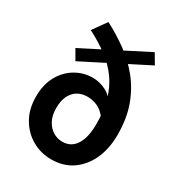

<svg xmlns="http://www.w3.org/2000/svg" viewBox="-198 -965 1026 1107"><g transform="rotate(30 315.0 -411.5)"><path d="M308 14Q239 14 181 -19Q123 -52 87.5 -112.5Q52 -173 52 -257Q52 -337 84 -394.5Q116 -452 169 -483Q222 -514 283 -514Q329 -514 372 -492Q415 -470 437 -419L439 -337Q409 -376 377 -390Q345 -404 311 -404Q273 -404 245 -387Q217 -370 201.5 -337.5Q186 -305 186 -257Q186 -210 203.5 -176Q221 -142 250 -124Q279 -106 313 -106Q351 -106 377.5 -127Q404 -148 418.5 -189.5Q433 -231 433 -291Q433 -382 413.5 -450.5Q394 -519 356 -572Q318 -625 262 -667Q206 -709 134 -746L199 -837Q269 -801 336 -753Q403 -705 455.5 -641Q508 -577 539 -493.5Q570 -410 570 -300Q570 -208 538 -137.5Q506 -67 447.5 -26.5Q389 14 308 14ZM147 -546 109 -612 517 -820 556 -754Z"/></g></svg>

Font: Noto Sans KR Thin
Style: Bold
Weight: 700
Version: Version 2.004-H2;hotconv 1.0.118;makeotfexe 2.5.65603